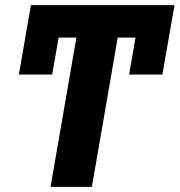

<svg xmlns="http://www.w3.org/2000/svg" viewBox="-20 -731 703 751"><path d="M462.4 -710.9 339.4 0H177.7L300.8 -710.9ZM662.6 -710.9 640.1 -584H78.6L101.1 -710.9ZM662.6 -710.9 615.2 -439.5H484.9L532.2 -710.9ZM231.4 -710.9 184.1 -439.5H53.7L101.1 -710.9Z"/></svg>

Font: Roboto Black
Style: Italic
Weight: 900
Italic angle: -12°
Designer: Christian Robertson
Foundry: Google
Version: Version 3.0; 2020